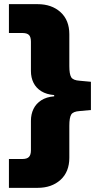

<svg xmlns="http://www.w3.org/2000/svg" viewBox="-20 -725 493 925"><path d="M23 180V41H88Q110 41 119.5 31Q129 21 129 -1V-143Q129 -175 141.5 -200.5Q154 -226 179 -242Q204 -258 241 -261V-267Q204 -270 179 -285.5Q154 -301 141.5 -326Q129 -351 129 -383V-524Q129 -547 119.5 -556.5Q110 -566 88 -566H23V-705H161Q229 -705 271.5 -666.5Q314 -628 314 -560V-407Q314 -368 323 -353Q332 -338 364 -336L418 -331V-195L364 -190Q332 -188 323 -173Q314 -158 314 -119V35Q314 103 271.5 141.5Q229 180 161 180Z"/></svg>

Font: Nunito Sans 7pt Black
Style: Regular
Weight: 900
Designer: Vernon Adams
Foundry: Vernon Adams
Version: Version 3.101;gftools[0.9.27]